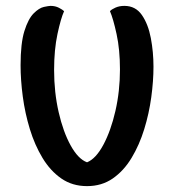

<svg xmlns="http://www.w3.org/2000/svg" viewBox="-20 -633 592 653"><path d="M276 0Q226 0 188.5 -26Q151 -52 124.5 -96Q98 -140 81.5 -194Q65 -248 57.5 -304.5Q50 -361 50 -411Q50 -486 63 -527.5Q76 -569 94.5 -587.5Q113 -606 129.5 -609.5Q146 -613 152 -613Q168 -613 180.5 -606.5Q193 -600 198 -595Q187 -571 175.5 -517.5Q164 -464 164 -395Q164 -319 179.5 -251.5Q195 -184 220.5 -138Q246 -92 276 -81Q306 -93 331.5 -140.5Q357 -188 372.5 -255.5Q388 -323 388 -397Q388 -464 376.5 -517Q365 -570 354 -595Q359 -601 372.5 -607Q386 -613 403 -613Q441 -613 462.5 -582Q484 -551 493 -503.5Q502 -456 502 -406Q502 -358 494.5 -302.5Q487 -247 470.5 -193.5Q454 -140 427.5 -96Q401 -52 363.5 -26Q326 0 276 0Z"/></svg>

Font: El Messiri SemiBold
Style: Regular
Weight: 600
Designer: Mohamed Gaber
Foundry: Kief Type Foundry
Version: Version 2.020; ttfautohint (v1.8.3)